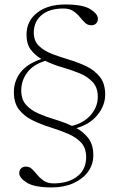

<svg xmlns="http://www.w3.org/2000/svg" viewBox="-20 -700 532 858"><path d="M212 137.5Q133.5 137.5 99.8 116.2Q66 95 66 73.5Q66 61 74 52.8Q82 44.5 96 44.5Q112 44.5 123.5 55.8Q135 67 147.2 82Q159.5 97 176.5 108.2Q193.5 119.5 220 119.5Q284.5 119.5 324.8 88.8Q365 58 365 2Q365 -39 341.8 -63.5Q318.5 -88 281.8 -103.2Q245 -118.5 203.5 -131.5Q162 -144.5 125.2 -162.5Q88.5 -180.5 65.2 -210Q42 -239.5 42 -288.5Q42 -337.5 71.2 -376Q100.5 -414.5 165 -436.5Q135.5 -453.5 117 -478.8Q98.5 -504 98.5 -545Q98.5 -606 145.8 -643Q193 -680 271.5 -680Q350.5 -680 384 -658.8Q417.5 -637.5 417.5 -616Q417.5 -603.5 409.5 -595.2Q401.5 -587 387.5 -587Q372 -587 360.2 -598.2Q348.5 -609.5 336.2 -624.5Q324 -639.5 307 -650.8Q290 -662 263.5 -662Q200.5 -662 165.8 -632.5Q131 -603 131 -554.5Q131 -517 154 -494.8Q177 -472.5 213.2 -458.8Q249.5 -445 290.5 -432.8Q331.5 -420.5 367.8 -402.8Q404 -385 427 -355.5Q450 -326 450 -277Q450 -229 416.2 -187Q382.5 -145 322 -127.5Q354.5 -109.5 375.8 -81Q397 -52.5 397 -6Q397 35.5 373.2 67.8Q349.5 100 307.8 118.8Q266 137.5 212 137.5ZM417 -266.5Q417 -309 394 -333.5Q371 -358 335 -372.8Q299 -387.5 258.2 -399.2Q217.5 -411 182.5 -428Q129 -412 102 -376.2Q75 -340.5 75 -296Q75 -255.5 96.5 -231.5Q118 -207.5 152.5 -192.5Q187 -177.5 226.5 -165.8Q266 -154 301.5 -137.5Q356 -151 386.5 -187.2Q417 -223.5 417 -266.5Z"/></svg>

Font: Newsreader Text ExtraLight
Style: Regular
Weight: 275
Designer: Hugues Gentile
Foundry: Production Type
Version: Version 1.001